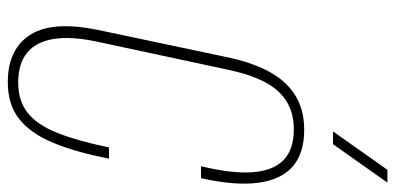

<svg xmlns="http://www.w3.org/2000/svg" viewBox="-274 -708 989 480"><g transform="rotate(90 220.0 -468.5)"><path d="M186 6Q143 6 113 -9Q83 -24 66 -52.5Q49 -81 46.5 -122.5Q44 -164 55 -218L126 -554Q140 -614 163.5 -654Q187 -694 222 -714.5Q257 -735 305 -735Q364 -735 397 -706Q430 -677 437.5 -619.5Q445 -562 426 -477H396Q415 -555 411 -606.5Q407 -658 380.5 -683.5Q354 -709 304 -709Q264 -709 235 -691.5Q206 -674 187 -639Q168 -604 156 -550L84 -214Q71 -151 78 -108Q85 -65 112 -42.5Q139 -20 187 -20Q233 -20 263 -44Q293 -68 313 -118.5Q333 -169 349 -247H377Q361 -164 337.5 -107.5Q314 -51 278 -22.5Q242 6 186 6ZM309 -807 405 -943H437L341 -807Z"/></g></svg>

Font: Hubot Sans Condensed ExtraLight
Style: Italic
Weight: 200
Width: 3
Italic angle: -12.0243°
Designer: Deni Anggara
Foundry: GitHub, Inc., Subsidiary of Microsoft Corporation
Version: Version 2.000